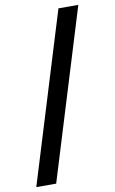

<svg xmlns="http://www.w3.org/2000/svg" viewBox="-96 -760 579 970"><g transform="rotate(-10 193.5 -275.0)"><path d="M9 160 276 -710H378L111 160Z"/></g></svg>

Font: Source Serif 4
Style: Bold
Weight: 700
Designer: Frank Grießhammer
Foundry: Adobe
Version: Version 4.005;hotconv 1.1.0;makeotfexe 2.6.0